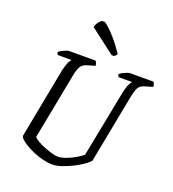

<svg xmlns="http://www.w3.org/2000/svg" viewBox="-166 -1077 1081 1202"><g transform="rotate(20 374.5 -476.0)"><path d="M320 0Q290 0 257.5 -8Q225 -16 195 -28.5Q165 -41 140.5 -55.5Q116 -70 101.5 -83.5Q87 -97 87 -107L177 -577Q185 -611 194.5 -631Q204 -651 211 -656H119Q118 -658 115 -662.5Q112 -667 112 -674Q118 -680 131 -687Q144 -694 157 -699Q170 -704 176 -704H353Q356 -701 360 -693Q364 -685 364 -673L318 -660Q288 -652 275 -634.5Q262 -617 253 -574L167 -128Q173 -119 193 -107Q213 -95 240 -84Q267 -73 292.5 -65.5Q318 -58 335 -58Q360 -58 392.5 -70.5Q425 -83 453 -100Q481 -117 493 -128L581 -577Q589 -613 598.5 -632Q608 -651 614 -656H524Q522 -658 519.5 -662.5Q517 -667 517 -674Q524 -681 537 -687.5Q550 -694 563 -699Q576 -704 580 -704H739Q741 -700 745 -693Q749 -686 749 -673L702 -659Q682 -654 670 -644.5Q658 -635 651 -617Q644 -599 637 -566L549 -108Q537 -94 510.5 -75.5Q484 -57 450 -40Q416 -23 382 -11.5Q348 0 320 0ZM447 -769 279 -897Q280 -911 288.5 -923.5Q297 -936 307 -944Q317 -952 321 -952Q328 -952 350.5 -932Q373 -912 404.5 -876Q436 -840 469 -790Q468 -784 460.5 -777.5Q453 -771 447 -769ZM438 -769 270 -897Q272 -910 279.5 -922.5Q287 -935 296.5 -943.5Q306 -952 313 -952Q320 -952 341.5 -931.5Q363 -911 394.5 -874.5Q426 -838 460 -790Q459 -787 452.5 -779.5Q446 -772 438 -769Z"/></g></svg>

Font: Texturina Medium 12pt Light
Style: Italic
Weight: 300
Italic angle: -11°
Version: Version 1.002